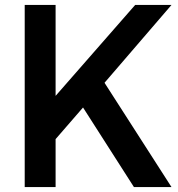

<svg xmlns="http://www.w3.org/2000/svg" viewBox="-20 -757 719 777"><path d="M80 0V-737H205V-369L527 -737H674L403 -422L674 0H522L316 -322L205 -194V0Z"/></svg>

Font: Tomorrow Medium
Style: Regular
Weight: 500
Designer: Tony de Marco, Monica Rizzolli
Foundry: Just in Type
Version: Version 2.002